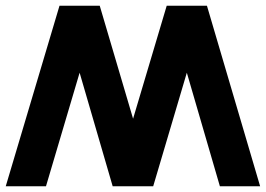

<svg xmlns="http://www.w3.org/2000/svg" viewBox="-20 -648 925 668"><path d="M0 0 187 -628H327L443 -235L560 -628H700L885 0H745L630 -395L513 0H372L257 -395L140 0H0Z"/></svg>

Font: CAT North
Style: Regular
Weight: 400
Designer: Peter Wiegel
Foundry: Peter Wiegel
Version: Version 1.000